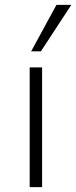

<svg xmlns="http://www.w3.org/2000/svg" viewBox="-20 -769 313 789"><path d="M102 0V-492H153V0ZM108 -558 212 -749H273L148 -558Z"/></svg>

Font: Nunito Sans 7pt ExtraLight
Style: Regular
Weight: 250
Designer: Vernon Adams
Foundry: Vernon Adams
Version: Version 3.101;gftools[0.9.27]